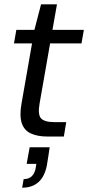

<svg xmlns="http://www.w3.org/2000/svg" viewBox="-20 -635 410 893"><path d="M200 0Q154 0 123 -14.5Q92 -29 81 -63Q70 -97 80 -153L129 -433H45L56 -496H140L171 -615H245L224 -496H370L359 -433H213L164 -153Q155 -102 171 -84.5Q187 -67 233 -67H288L277 0ZM83 238 90 198Q115 198 129 183.5Q143 169 147 141L149 127H104L118 50H211Q208 70 205 90.5Q202 111 198 134Q188 186 159 212Q130 238 83 238Z"/></svg>

Font: DM Sans 36pt
Style: Italic
Weight: 400
Italic angle: -10°
Designer: Colophon Foundry, Jonny Pinhorn
Foundry: Colophon Foundry
Version: Version 4.004;gftools[0.9.30]